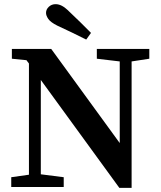

<svg xmlns="http://www.w3.org/2000/svg" viewBox="-20 -898 771 922"><path d="M445 -616V-663H697V-616L612 -603V4H553L176 -514V-61L286 -47V0H34V-47L119 -59V-593L107 -609L37 -616V-663H226L555 -211V-603ZM417 -740 394 -708Q360 -725 325 -742Q290 -759 255 -775Q223 -791 212 -807Q201 -823 201 -836Q201 -853 214.5 -865.5Q228 -878 247 -878Q262 -878 277.5 -870Q293 -862 315 -840Q341 -815 366.5 -790.5Q392 -766 417 -740Z"/></svg>

Font: Source Serif Pro Semibold
Style: Regular
Weight: 600
Designer: Frank Grießhammer
Foundry: Adobe Systems Incorporated
Version: Version 3.000;hotconv 1.0.109;makeotfexe 2.5.65596